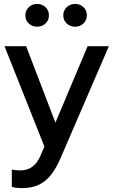

<svg xmlns="http://www.w3.org/2000/svg" viewBox="-20 -744 577 977"><path d="M3 0ZM186 48 206 2 3 -509H113L262 -120L426 -509H534L288 61Q253 142 208 177.5Q163 213 93 213Q77 213 63.5 211.5Q50 210 40 207V119Q50 121 60.5 122Q71 123 85 123Q119 123 144.5 104.5Q170 86 186 48ZM169 -608Q144 -608 126.5 -624.5Q109 -641 109 -666Q109 -691 126.5 -707.5Q144 -724 169 -724Q194 -724 211.5 -707.5Q229 -691 229 -666Q229 -641 211.5 -624.5Q194 -608 169 -608ZM362 -608Q337 -608 319.5 -624.5Q302 -641 302 -666Q302 -691 319.5 -707.5Q337 -724 362 -724Q388 -724 405 -707.5Q422 -691 422 -666Q422 -641 404.5 -624.5Q387 -608 362 -608Z"/></svg>

Font: Red Hat Display Medium
Style: Regular
Weight: 500
Designer: Pentagram / MCKL
Foundry: Pentagram / MCKL
Version: Version 1.005; Red Hat Display Medium